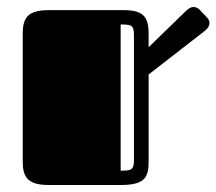

<svg xmlns="http://www.w3.org/2000/svg" viewBox="-20 -529 619 549"><path d="M45 -68C45 -23 58 0 120 0H325C396 0 405 -23 405 -69V-316L566 -441C575 -448 579 -456 579 -463C579 -469 576 -475 572 -479L550 -502C546 -506 540 -509 533 -509C527 -509 521 -506 513 -499L405 -394V-430C405 -477 394 -500 334 -500H120C58 -500 45 -477 45 -432ZM363 -72C363 -43 356 -41 325 -41V-459C356 -459 363 -457 363 -428Z"/></svg>

Font: Fascinate Inline
Style: Regular
Weight: 900
Designer: Astigmatic (AOETI)
Foundry: Astigmatic (AOETI)
Version: Version 1.000